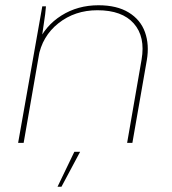

<svg xmlns="http://www.w3.org/2000/svg" viewBox="-20 -544 655 731"><path d="M141 -520H155Q154 -506 152 -490Q150 -474 147 -455Q143 -424 138 -393L137 -385L70 0H49ZM355 -524Q425 -524 470 -496.5Q515 -469 532 -421.5Q549 -374 539 -315L484 0H464L519 -317Q534 -404 489.5 -454.5Q445 -505 351 -505Q265 -505 202.5 -455.5Q140 -406 126 -325L123 -379Q152 -446 214 -485Q276 -524 355 -524ZM263 34H285L214 167H199Z"/></svg>

Font: Fixel Italic Variable Display Thin
Style: Italic
Weight: 100
Italic angle: -10°
Designer: AlfaBravo + MacPaw
Foundry: Kyrylo Tkachov, Marchela Mozhyna, Serhii Makarenko, Maria Weinstein, Zakhar Kryvoshyya
Version: Version 1.210;Glyphs 3.2 (3217)